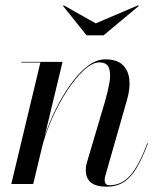

<svg xmlns="http://www.w3.org/2000/svg" viewBox="-20 -693 614 723"><path d="M381.5 10Q342.5 10 322.8 -5.5Q303 -21 303 -53Q303 -64 305 -72.2Q307 -80.5 309 -87L374.5 -308Q386 -347 392 -381Q398 -415 390.5 -436.5Q383 -458 354 -458Q328 -458 296.5 -429.2Q265 -400.5 233.8 -353Q202.5 -305.5 176.8 -248Q151 -190.5 136.5 -133H135Q143.5 -170 160.8 -215Q178 -260 201.8 -304.5Q225.5 -349 254 -386.5Q282.5 -424 313.5 -446.8Q344.5 -469.5 376.5 -469.5Q420 -469.5 441.8 -448.8Q463.5 -428 467 -394Q470.5 -360 459 -319.5L377 -32.5Q375.5 -28 374.8 -23.2Q374 -18.5 374 -14.5Q374 -6.5 378 -1Q382 4.5 393 4.5Q437.5 4.5 470.2 -32.2Q503 -69 534.5 -153.5L537 -153Q515.5 -95.5 493.8 -59.5Q472 -23.5 445.2 -6.8Q418.5 10 381.5 10ZM22.5 0 132 -457.5H60.5V-460H215.5L105 0ZM306 -560 217.5 -670.5 220 -673 340.5 -605 500 -673 502.5 -670.5 370 -560Z"/></svg>

Font: Bodoni Moda 72pt
Style: Italic
Weight: 400
Italic angle: -13°
Designer: Owen Earl
Foundry: indestructible type
Version: Version 2.005